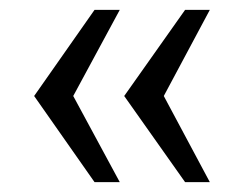

<svg xmlns="http://www.w3.org/2000/svg" viewBox="-20 -531 500 388"><path d="M49 -337 171 -511H222L128 -337L222 -163H171ZM231 -337 354 -511H404L311 -337L404 -163H354Z"/></svg>

Font: Chivo
Style: Regular
Weight: 400
Designer: Hector Gatti
Foundry: Omnibus-Type
Version: Version 1.007;PS 001.007;hotconv 1.0.88;makeotf.lib2.5.64775